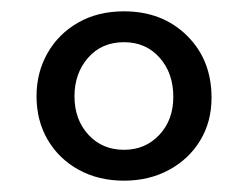

<svg xmlns="http://www.w3.org/2000/svg" viewBox="-20 -735 438 339"><path d="M199 -715Q266.5 -715 310 -672.2Q353.5 -629.5 353.5 -562.5Q353.5 -519.5 333.2 -486.5Q313 -453.5 278 -434.8Q243 -416 199 -416Q154 -416 119 -435.2Q84 -454.5 64.2 -488.2Q44.5 -522 44.5 -565Q44.5 -607 63.8 -641Q83 -675 117.8 -695Q152.5 -715 199 -715ZM199 -660.5Q159.5 -660.5 135.5 -633Q111.5 -605.5 111.5 -565Q111.5 -524 136 -497.2Q160.5 -470.5 199 -470.5Q236.5 -470.5 261.2 -496.8Q286 -523 286 -564Q286 -606 261.8 -633.2Q237.5 -660.5 199 -660.5Z"/></svg>

Font: Fraunces 9pt
Style: Bold
Weight: 700
Version: Version 1.000;[b76b70a41]